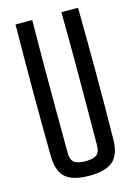

<svg xmlns="http://www.w3.org/2000/svg" viewBox="-122 -865 665 938"><g transform="rotate(-15 211.0 -396.5)"><path d="M211.1 7.2Q127.1 7.2 90.6 -25.8Q54 -58.8 52.9 -133.8Q50.9 -301.5 50.9 -466.9Q50.9 -632.4 52.9 -800H137.4Q136.2 -688.4 135.7 -575.9Q135.3 -463.4 135.8 -351Q136.4 -238.5 136.6 -126.5Q136.6 -93.9 153.4 -80.1Q170.3 -66.3 211.1 -66.3Q251.9 -66.3 268.3 -80.1Q284.7 -93.9 284.7 -126.5Q285.3 -238.5 285.9 -351Q286.4 -463.4 286.4 -575.9Q286.3 -688.4 284.7 -800H369.1Q371.2 -632.4 371.4 -466.9Q371.6 -301.5 369.1 -133.8Q368.4 -58.8 331.7 -25.8Q295 7.2 211.1 7.2Z"/></g></svg>

Font: Big Shoulders Text SC Thin
Style: Regular
Weight: 100
Designer: Patric King
Foundry: XO Type Co
Version: Version 2.002